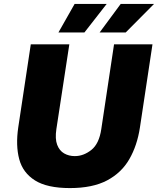

<svg xmlns="http://www.w3.org/2000/svg" viewBox="-20 -949 806 979"><path d="M336.5 10Q220.5 10 158.5 -29Q96.5 -68 78 -137.5Q59.5 -207 73 -299L137 -723H333.5L267.5 -291Q260 -241 271.5 -210.8Q283 -180.5 307 -166.8Q331 -153 361.5 -153Q406 -153 445.8 -184.5Q485.5 -216 496.5 -291L561.5 -723H757.5L693.5 -299Q679.5 -207 639.5 -137.5Q599.5 -68 525.8 -29Q452 10 336.5 10ZM360.5 -929 278 -783.5H410.5L524 -929ZM595.5 -929 488 -783.5H621L765.5 -929Z"/></svg>

Font: Public Sans Black
Style: Italic
Weight: 900
Italic angle: -8°
Designer: The Public Sans project authors (U.S. Web Design System). Libre Franklin designed by Pablo Impallari and Rodrigo Fuenzal
Version: Version 1.007; ttfautohint (v1.8.1) -l 8 -r 50 -G 200 -x 14 